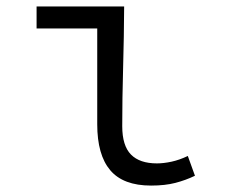

<svg xmlns="http://www.w3.org/2000/svg" viewBox="-20 -559 707 592"><path d="M445.8 13.2Q359.9 13.2 319.8 -34.2Q279.8 -81.5 279.8 -175.8V-471.2H92.8V-539.1H362.8Q362.3 -447.3 359.6 -350.3Q356.9 -253.4 356.9 -169.9Q356.9 -109.9 383.8 -82.5Q410.6 -55.2 463.9 -55.2Q484.4 -55.2 509 -60.5Q533.7 -65.9 559.1 -78.1L581.1 -17.1Q552.7 -3.4 520.8 4.9Q488.8 13.2 445.8 13.2Z"/></svg>

Font: Shanggu Mono N
Style: Regular
Weight: 350
Designer: GuiWonder
Version: Version 1.021